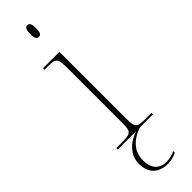

<svg xmlns="http://www.w3.org/2000/svg" viewBox="-327 -725 933 933"><g transform="rotate(-45 140.0 -258.0)"><path d="M147 -658C160 -658 167 -666 167 -698C167 -729 160 -738 147 -738C135 -738 127 -729 127 -698C127 -666 135 -658 147 -658ZM31 0H157C94 21 54 67 54 121C54 186 91 222 156 222C177 222 197 216 216 207V196C190 207 178 210 156 210C107 210 80 179 80 123C80 64 119 22 182 0H273V-10H243C170 -10 166 -14 166 -84V-536H53V-526H71C131 -526 138 -522 138 -448V-84C138 -14 134 -10 61 -10H31Z"/></g></svg>

Font: Noto Serif Display Thin
Style: Regular
Weight: 100
Designer: Monotype Design Team
Foundry: Monotype Imaging Inc.
Version: Version 2.009